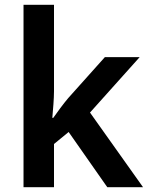

<svg xmlns="http://www.w3.org/2000/svg" viewBox="-20 -780 622 800"><path d="M205 -400V-760H78V0H205V-180L266 -230L427 0H576L355 -311L562 -542H417L264 -371C246 -350 215 -308 202 -289H198C201 -322 205 -370 205 -400Z"/></svg>

Font: Noto Sans Lao SemiBold
Style: Regular
Weight: 600
Designer: Monotype Design Team
Foundry: Monotype Imaging Inc.
Version: Version 2.003